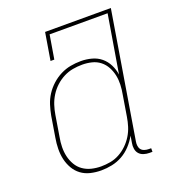

<svg xmlns="http://www.w3.org/2000/svg" viewBox="-135 -841 869 955"><g transform="rotate(-20 300.0 -363.5)"><path d="M239 8Q210 8 182.5 1.5Q155 -5 133.5 -21Q112 -37 98.5 -60.5Q85 -84 79 -110.5Q73 -137 73.5 -166Q74 -195 79 -223L97 -333Q102 -360 110.5 -387Q119 -414 134.5 -438Q150 -462 172 -482Q194 -502 220 -515Q246 -528 273 -533Q300 -538 328 -538Q357 -538 385 -530.5Q413 -523 434 -505.5Q455 -488 467.5 -463Q480 -438 484 -410L535 -716H228L207 -590H187L211 -735H559L449 -68Q447 -57 448.5 -45.5Q450 -34 456.5 -26Q463 -18 474 -14.5Q485 -11 496 -11H509V8H493Q478 8 463.5 3.5Q449 -1 439.5 -11.5Q430 -22 427.5 -37.5Q425 -53 428 -68L434 -105Q419 -78 398 -55.5Q377 -33 351 -18.5Q325 -4 296 2Q267 8 239 8ZM245 -11Q269 -11 294 -15.5Q319 -20 342 -32.5Q365 -45 384 -63.5Q403 -82 416.5 -104Q430 -126 437.5 -150Q445 -174 449 -199L467 -309Q472 -335 473 -360.5Q474 -386 469 -410Q464 -434 452.5 -455.5Q441 -477 422 -492Q403 -507 378.5 -513Q354 -519 328 -519Q303 -519 278 -514.5Q253 -510 229.5 -498Q206 -486 186 -467.5Q166 -449 152 -426.5Q138 -404 130 -379.5Q122 -355 118 -330L100 -220Q95 -194 94.5 -168Q94 -142 99.5 -118Q105 -94 117.5 -72.5Q130 -51 150 -37Q170 -23 194.5 -17Q219 -11 245 -11Z"/></g></svg>

Font: Iosevka Curly Slab ThEx
Style: Italic
Weight: 100
Width: 7
Italic angle: -9°
Monospace: yes
Designer: Belleve Invis
Foundry: Belleve Invis
Version: Version 11.1.0; ttfautohint (v1.8.3)